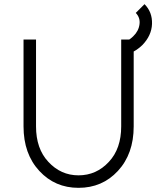

<svg xmlns="http://www.w3.org/2000/svg" viewBox="-20 -890 754 922"><path d="M590 -694 608 -636Q637 -648 663 -673Q708 -719 710 -775Q712 -832 674 -870L632 -828Q654 -805 650 -774Q646 -741 620 -716Q606 -702 590 -694ZM93 -700V-283Q93 -151 169 -69Q244 12 357 12Q471 12 546 -69Q622 -151 622 -283V-700H562V-283Q562 -176 503 -113Q443 -48 357 -48Q272 -48 212 -113Q153 -176 153 -283V-700Z"/></svg>

Font: Unageo Variable
Style: Regular
Weight: 300
Designer: Richard Sepsi
Foundry: Richard Sepsi
Version: Version 2.200